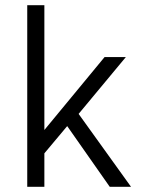

<svg xmlns="http://www.w3.org/2000/svg" viewBox="-20 -720 550 740"><path d="M85 -700H151V-219L383 -500H465L283 -281L485 0H403L239 -234L151 -129V0H85Z"/></svg>

Font: PT Root UI
Style: Regular
Weight: 400
Designer: Vitaly Kuzmin
Foundry: ParaType Ltd.
Version: Version 2.001G